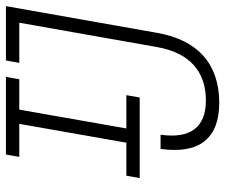

<svg xmlns="http://www.w3.org/2000/svg" viewBox="-75 -658 743 633"><g transform="rotate(-90 296.5 -341.5)"><path d="M273.9 9.8C401.4 9.8 480.5 -60.1 504.4 -193.4L592.8 -693.4H413.6L405.8 -649.4H538.1L457.5 -193.4C438.5 -88.9 378.4 -34.2 281.7 -34.2C193.4 -34.2 154.8 -85.4 168.9 -183.6H122.1C104 -56.6 156.2 9.8 273.9 9.8ZM25.9 -252.4H291.5L299.3 -296.4H189.5L251.5 -649.4H351.6L359.4 -693.4H103.5L95.7 -649.4H204.6L142.6 -296.4H33.7Z"/></g></svg>

Font: Cascadia Code PL ExtraLight
Style: Italic
Weight: 200
Italic angle: -10°
Monospace: yes
Designer: Aaron Bell
Foundry: Saja Typeworks
Version: Version 2404.023